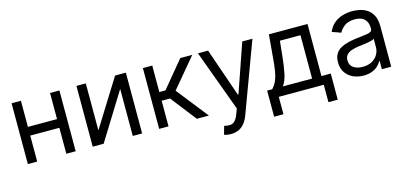

<svg xmlns="http://www.w3.org/2000/svg" viewBox="-64 -1006 3542 1664"><g transform="rotate(-15 1706.5 -174.5)"><path d="M441.9 -311V-232.9H140.6V-311ZM160.6 -545.4V0H76.7V-545.4ZM505.9 -545.4V0H421.9V-545.4Z M742.7 -123.5 1005.4 -545.4H1102.1V0H1018.1V-421.9L756.8 0H658.7V-545.4H742.7Z M1254.9 0V-545.4H1338.9V-308.1H1394L1590.3 -545.4H1698.2L1478 -282.7L1701.2 0H1592.8L1414.1 -230H1338.9V0Z M1845.7 204.6Q1824.2 204.6 1807.6 201.2Q1791 197.8 1784.7 194.8L1805.7 120.6Q1836.4 128.4 1859.9 126.5Q1883.3 124.5 1901.6 105.7Q1919.9 86.9 1935.1 45.4L1950.7 2.9L1749 -545.4H1839.8L1990.2 -110.8H1996.1L2146.5 -545.4H2237.8L2005.9 79.6Q1990.2 122.1 1967.3 149.9Q1944.3 177.7 1914.1 191.2Q1883.8 204.6 1845.7 204.6Z M2244.6 156.2V-78.1H2290Q2306.6 -95.7 2318.8 -116Q2331.1 -136.2 2340.1 -164.1Q2349.1 -191.9 2355.5 -232.2Q2361.8 -272.5 2366.7 -329.6L2385.3 -545.4H2731.9V-78.1H2815.4V156.2H2731.9V0H2328.1V156.2ZM2385.3 -78.1H2647.9V-467.3H2463.4L2449.2 -329.6Q2440.4 -244.1 2427.2 -180.2Q2414.1 -116.2 2385.3 -78.1Z M3086.9 12.7Q3035.2 12.7 2992.9 -7.1Q2950.7 -26.9 2925.8 -64.2Q2900.9 -101.6 2900.9 -154.8Q2900.9 -201.7 2919.2 -231Q2937.5 -260.3 2968.5 -276.9Q2999.5 -293.5 3036.9 -302Q3074.2 -310.5 3112.3 -315.4Q3162.1 -321.8 3193.1 -325.2Q3224.1 -328.6 3238.5 -336.7Q3252.9 -344.7 3252.9 -365.2V-367.7Q3252.9 -420.4 3224.4 -449.5Q3195.8 -478.5 3138.2 -478.5Q3078.1 -478.5 3043.9 -452.4Q3009.8 -426.3 2996.1 -396.5L2916.5 -424.8Q2938 -474.6 2973.6 -502.4Q3009.3 -530.3 3051.5 -541.5Q3093.8 -552.7 3135.3 -552.7Q3161.6 -552.7 3195.8 -546.4Q3230 -540 3262.2 -521Q3294.4 -502 3315.7 -463.1Q3336.9 -424.3 3336.9 -359.4V0H3252.9V-73.7H3248.5Q3240.2 -56.2 3220.5 -35.9Q3200.7 -15.6 3167.5 -1.5Q3134.3 12.7 3086.9 12.7ZM3099.6 -62.5Q3149.4 -62.5 3183.6 -82Q3217.8 -101.6 3235.4 -132.6Q3252.9 -163.6 3252.9 -197.3V-273.9Q3247.6 -267.6 3229.7 -262.5Q3211.9 -257.3 3188.7 -253.7Q3165.5 -250 3143.6 -247.3Q3121.6 -244.6 3107.9 -242.7Q3075.2 -238.3 3047.1 -229Q3019 -219.7 3001.7 -201.2Q2984.4 -182.6 2984.4 -150.4Q2984.4 -106.9 3016.8 -84.7Q3049.3 -62.5 3099.6 -62.5Z"/></g></svg>

Font: Sahel VF Regular
Style: Regular
Weight: 400
Foundry: Saber Rastikerdar (saber.rastikerdar@gmail.com)
Version: Version 3.4.0